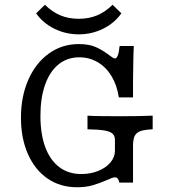

<svg xmlns="http://www.w3.org/2000/svg" viewBox="-20 -765 703 796"><path d="M66.9 -277.4Q66.9 -365.3 97.6 -434.7Q128.2 -504 182.7 -543.1Q237.1 -582.3 306.5 -582.3Q350 -582.3 378.2 -569.4Q406.5 -556.5 433.9 -535.5Q440.3 -530.6 446.4 -526.6Q452.4 -522.6 456.5 -522.6Q463.7 -522.6 468.5 -535.5Q473.4 -548.4 475.8 -574.2H534.7Q533.1 -546.8 532.7 -511.3Q532.3 -475.8 531.5 -427.4V-361.3H472.6Q465.3 -411.3 442.7 -448.8Q420.2 -486.3 385.5 -506.9Q350.8 -527.4 308.9 -527.4Q258.9 -527.4 222.6 -498Q186.3 -468.5 166.9 -413.7Q147.6 -358.9 147.6 -284.7Q147.6 -208.9 167.7 -154.8Q187.9 -100.8 225.8 -72.2Q263.7 -43.5 316.9 -43.5Q355.6 -43.5 387.5 -56.5Q419.4 -69.4 437.9 -91.5Q456.5 -113.7 456.5 -140.3V-185.5Q456.5 -201.6 446.4 -210.9Q436.3 -220.2 412.1 -224.2Q387.9 -228.2 342.7 -229V-285.5Q371.8 -283.1 479 -283.1Q557.3 -283.1 612.9 -285.5V-229Q579 -227.4 562.1 -221.4Q545.2 -215.3 538.3 -201.2Q531.5 -187.1 531.5 -159.7V-8.1H475Q471.8 -20.2 467.7 -25Q463.7 -29.8 456.5 -29.8Q450.8 -29.8 442.3 -26.6Q433.9 -23.4 423.4 -18.5Q391.9 -4.8 363.7 3.2Q335.5 11.3 299.2 11.3Q229.8 11.3 177.4 -24.6Q125 -60.5 96 -125.8Q66.9 -191.1 66.9 -277.4ZM129.8 -709.7 166.1 -745.2Q196.8 -715.3 230.6 -701.2Q264.5 -687.1 306.5 -687.1Q348.4 -687.1 382.3 -701.2Q416.1 -715.3 446.8 -745.2L483.1 -709.7Q454.8 -669.4 407.7 -646Q360.5 -622.6 306.5 -622.6Q252.4 -622.6 205.2 -646Q158.1 -669.4 129.8 -709.7Z"/></svg>

Font: Playfair Micro SmCond SmLight
Style: Regular
Weight: 360
Width: 4
Designer: Claus Eggers Sørensen
Foundry: Claus Eggers Sørensen
Version: Version 2.100;Glyphs 3.2 (3219)